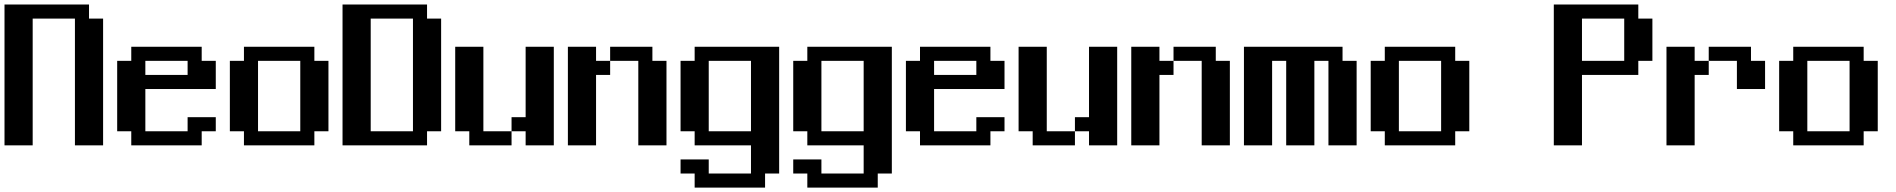

<svg xmlns="http://www.w3.org/2000/svg" viewBox="-20 -645 8415 852"><path d="M0 -625H375V-562.5H437.5V0H312.5V-562.5H125V0H0Z M500 -375H562.5V-437.5H875V-375H937.5V-250H625V-62.5H812.5V-125H937.5V-62.5H875V0H562.5V-62.5H500ZM625 -375V-312.5H812.5V-375Z M1000 -375H1062.5V-437.5H1375V-375H1437.5V-62.5H1375V0H1062.5V-62.5H1000ZM1125 -375V-62.5H1312.5V-375Z M1500 -625H1875V-562.5H1937.5V-62.5H1875V0H1500ZM1625 -562.5V-62.5H1812.5V-562.5Z M2000 -437.5H2125V-62.5H2250V-125H2312.5V-437.5H2437.5V0H2312.5V-62.5H2250V0H2062.5V-62.5H2000Z M2500 -437.5H2625V-375H2687.5V-437.5H2875V-375H2937.5V0H2812.5V-375H2687.5V-312.5H2625V0H2500Z M3000 -375H3062.5V-437.5H3437.5V125H3375V187.5H3062.5V125H3000V62.5H3125V125H3312.5V0H3062.5V-62.5H3000ZM3125 -375V-62.5H3312.5V-375Z M3500 -375H3562.5V-437.5H3937.5V125H3875V187.5H3562.5V125H3500V62.5H3625V125H3812.5V0H3562.5V-62.5H3500ZM3625 -375V-62.5H3812.5V-375Z M4000 -375H4062.5V-437.5H4375V-375H4437.5V-250H4125V-62.5H4312.5V-125H4437.5V-62.5H4375V0H4062.5V-62.5H4000ZM4125 -375V-312.5H4312.5V-375Z M4500 -437.5H4625V-62.5H4750V-125H4812.5V-437.5H4937.5V0H4812.5V-62.5H4750V0H4562.5V-62.5H4500Z M5000 -437.5H5125V-375H5187.5V-437.5H5375V-375H5437.5V0H5312.5V-375H5187.5V-312.5H5125V0H5000Z M5500 -437.5H5937.5V-375H6000V0H5875V-375H5812.5V0H5687.5V-375H5625V0H5500Z M6062.5 -375H6125V-437.5H6437.5V-375H6500V-62.5H6437.5V0H6125V-62.5H6062.5ZM6187.5 -375V-62.5H6375V-375Z M6875 -625H7250V-562.5H7312.5V-375H7250V-312.5H7000V0H6875ZM7000 -562.5V-375H7187.5V-562.5Z M7375 -437.5H7500V-375H7562.5V-437.5H7750V-375H7812.5V-250H7687.5V-375H7562.5V-312.5H7500V0H7375Z M7875 -375H7937.5V-437.5H8250V-375H8312.5V-62.5H8250V0H7937.5V-62.5H7875ZM8000 -375V-62.5H8187.5V-375Z"/></svg>

Font: NeoDunggeunmo Pro
Style: Regular
Weight: 400
Version: Version 1.020